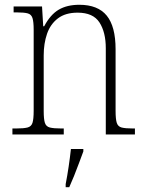

<svg xmlns="http://www.w3.org/2000/svg" viewBox="-20 -563 611 804"><path d="M32 0V-25H48Q79 -25 95 -29Q111 -33 116 -48.5Q121 -64 121 -99V-438Q121 -472 116 -487.5Q111 -503 96 -507Q81 -511 53 -511H37V-536H156L161 -453H165Q191 -502 226 -522.5Q261 -543 312 -543Q390 -543 427 -497.5Q464 -452 464 -357V-99Q464 -64 469 -48.5Q474 -33 489.5 -29Q505 -25 536 -25H545V0H423V-361Q423 -428 396.5 -469Q370 -510 305 -510Q254 -510 222.5 -486Q191 -462 177 -421.5Q163 -381 163 -331V-98Q163 -64 168 -48.5Q173 -33 189 -29Q205 -25 236 -25H247V0ZM255 208Q262 172 267.5 134.5Q273 97 277 61H329V71Q321 92 311 119.5Q301 147 290 174Q279 201 270 221H255Z"/></svg>

Font: Noto Serif Georgian SemiCondensed ExtraLight
Style: Regular
Weight: 200
Width: 4
Designer: Monotype Design Team, Akaki Razmadze
Foundry: Google LLC
Version: Version 2.003; ttfautohint (v1.8.4.7-5d5b)